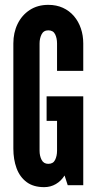

<svg xmlns="http://www.w3.org/2000/svg" viewBox="-20 -763 403 791"><path d="M162 8Q117.5 8 89.5 -13Q61.5 -34 48.2 -70Q35 -106 35 -151V-584Q35 -628.5 52.5 -664.5Q70 -700.5 102.5 -721.8Q135 -743 179 -743Q212.5 -743 239.2 -730.8Q266 -718.5 284.8 -696.5Q303.5 -674.5 313.2 -645.8Q323 -617 323 -584V-471H215V-584Q215 -606 207 -622Q199 -638 179 -638Q159.5 -638 151.2 -621.2Q143 -604.5 143 -584V-142Q143 -120.5 151.5 -104.2Q160 -88 179 -88Q199 -88 207 -104.2Q215 -120.5 215 -142V-265H172V-366H323V0H259L246 -40Q232 -17.5 210.2 -4.8Q188.5 8 162 8Z"/></svg>

Font: League Gothic
Style: Regular
Weight: 400
Designer: The League of Moveable Type
Version: Version 2.001